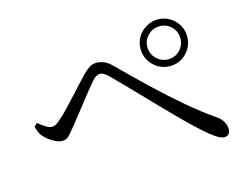

<svg xmlns="http://www.w3.org/2000/svg" viewBox="-87 -828 1174 902"><g transform="rotate(-15 500.0 -377.5)"><path d="M741.7 -457.7Q710.3 -457.7 684.4 -473Q658.5 -488.3 643.1 -514.2Q627.8 -540.1 627.8 -571.6Q627.8 -603.2 643.1 -628.6Q658.5 -654 684.4 -669.3Q710.3 -684.7 741.7 -684.7Q773.4 -684.7 798.8 -669.3Q824.2 -654 839.5 -628.6Q854.8 -603.2 854.8 -571.6Q854.8 -540.1 839.5 -514.2Q824.2 -488.3 798.8 -473Q773.4 -457.7 741.7 -457.7ZM901.4 -69.2Q880.5 -69.2 844.1 -97.7Q807.7 -126.2 757.4 -174.7Q738.8 -193.1 709.4 -222.4Q680.1 -251.7 645.9 -287.2Q611.7 -322.7 576.6 -359.1Q541.5 -395.5 510.2 -427.6Q478.8 -459.7 456.2 -482.4Q441.9 -496.6 432.1 -502.4Q422.3 -508.1 411.9 -508.1Q404.2 -508.1 395.1 -503.1Q386 -498.2 374.2 -484.8Q362.2 -471.2 343.2 -447.5Q324.3 -423.9 303.1 -396.8Q281.9 -369.7 262 -344.5Q242 -319.4 228.1 -302Q209.9 -279.1 196 -264.2Q182.1 -249.2 161.4 -249.2Q141.6 -249.2 116.1 -264.6Q90.7 -280 75.2 -298Q66.6 -307.9 61.3 -320.7Q56 -333.5 52.3 -347.5L67.8 -361.6Q85.7 -346.4 102.8 -336.1Q119.9 -325.7 131.9 -325.7Q142.9 -325.7 153.9 -332.4Q165 -339.2 179.4 -353Q197.1 -368.4 219.6 -392.2Q242.1 -416 265.8 -441.9Q289.5 -467.7 310.4 -490.5Q331.3 -513.3 343.7 -525.8Q359.2 -542.3 375.2 -552.4Q391.3 -562.6 409.5 -562.6Q429 -562.6 447.9 -554.7Q466.8 -546.8 488.5 -524Q551.8 -460.8 621.2 -394.6Q690.6 -328.4 760 -269.4Q829.5 -210.4 891.2 -168.2Q909.4 -156.5 920 -138.1Q930.6 -119.7 930.6 -100.6Q930.6 -86.4 923.2 -77.8Q915.8 -69.2 901.4 -69.2ZM741.7 -490.8Q775.3 -490.8 798.5 -514.5Q821.7 -538.2 821.7 -571.6Q821.7 -605.1 798.5 -628.3Q775.3 -651.5 741.7 -651.5Q708.4 -651.5 684.7 -628.3Q661 -605.1 661 -571.6Q661 -538.2 684.7 -514.5Q708.4 -490.8 741.7 -490.8Z"/></g></svg>

Font: Noto Serif KR ExtraLight
Style: Regular
Weight: 200
Designer: Ryoko NISHIZUKA 西塚涼子 (kana & ideographs); Frank Grießhammer (Latin, Greek & Cyrillic); Wenlong ZHANG 张文龙 (bopomofo); San
Foundry: Adobe
Version: Version 2.002-H1;hotconv 1.1.0;makeotfexe 2.6.0